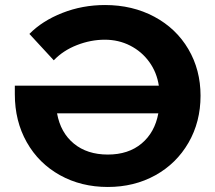

<svg xmlns="http://www.w3.org/2000/svg" viewBox="-20 -732 857 764"><path d="M778 -351Q778 -247 730 -164Q682 -81 598 -34.5Q514 12 409 12Q303 12 218.5 -35Q134 -82 86.5 -166Q39 -250 39 -357V-391H612Q604 -444 574 -485.5Q544 -527 498 -550.5Q452 -574 397 -574Q341 -574 286 -552.5Q231 -531 194 -492L97 -597Q148 -649 228 -680.5Q308 -712 398 -712Q507 -712 594 -665.5Q681 -619 729.5 -536.5Q778 -454 778 -351ZM610 -281H207Q221 -204 274 -160.5Q327 -117 409 -117Q491 -117 543.5 -161Q596 -205 610 -281Z"/></svg>

Font: mBank
Style: Bold
Weight: 700
Designer: Julieta Ulanovsky
Foundry: Julieta Ulanovsky
Version: Version 7.200